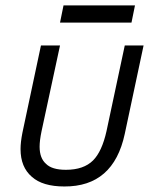

<svg xmlns="http://www.w3.org/2000/svg" viewBox="-20 -672 562 698"><path d="M54.7 -129.9Q54.7 -155.3 61.5 -189.5L128.9 -506.8H198.2L130.9 -194.3Q124 -161.1 124 -138.7Q124 -96.7 147.5 -76.2Q168.9 -54.7 219.7 -54.7Q284.2 -54.7 318.4 -88.9Q350.6 -121.1 367.2 -195.3L433.6 -506.8H502L433.6 -185.5Q392.6 6.8 213.9 5.9Q134.8 5.9 95.7 -29.3Q54.7 -64.5 54.7 -129.9ZM210.9 -652.3H470.7L458 -589.8H198.2Z"/></svg>

Font: Dinish
Style: Italic
Weight: 400
Italic angle: -12°
Designer: Bert Driehuis
Foundry: Playbeing
Version: Version 3.002; git-62d0f29-release